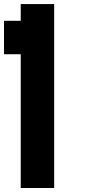

<svg xmlns="http://www.w3.org/2000/svg" viewBox="-20 -937 457 957"><path d="M83.3 -916.7H250V0H83.3V-666.7H0V-833.3H83.3Z"/></svg>

Font: Galmuri11 Bold
Style: Regular
Weight: 700
Designer: Lee Minseo (quiple)
Version: Version 2.397;hotconv 1.1.1;makeotfexe 2.6.0 DEVELOPMENT